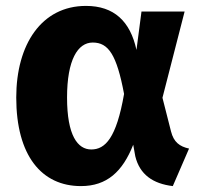

<svg xmlns="http://www.w3.org/2000/svg" viewBox="-20 -612 685 650"><path d="M271 -592C121 -592 35 -462 35 -282C35 -85 121 18 254 18C342 18 395 -31 431 -122L438 -83C453 -21 498 10 565 18L620 -109C588 -116 568 -131 559 -167L530 -281L605 -573H459L442 -443C421 -540 366 -592 271 -592ZM294 -468C347 -468 375 -427 400 -294C374 -144 336 -106 289 -106C243 -106 207 -153 207 -282C207 -409 243 -468 294 -468Z"/></svg>

Font: Glow Sans SC Normal ExtraBold
Style: Regular
Weight: 800
Designer: Ryoko NISHIZUKA (kana, bopomofo & ideographs); Paul D. Hunt (Latin, Greek & Cyrillic); Sandoll Communications, Soo-young
Version: Version 0.93